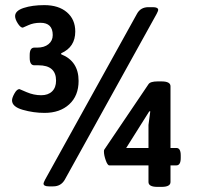

<svg xmlns="http://www.w3.org/2000/svg" viewBox="-20 -728 778 750"><path d="M560 -240 567 -293H563L473 -150H560ZM287 -412Q287 -354 250.5 -320.5Q214 -287 154 -287Q111 -287 69 -299Q27 -311 27 -336Q27 -346 36.5 -363Q46 -380 56 -380L84 -368Q112 -356 141 -356Q168 -356 183.5 -371Q199 -386 199 -413Q199 -473 130 -473H114Q96 -473 96 -502V-513Q96 -542 114 -542H125Q153 -542 169.5 -555.5Q186 -569 186 -591Q186 -639 138 -639Q111 -639 90.5 -629.5Q70 -620 69 -620Q60 -620 49.5 -636.5Q39 -653 39 -665Q39 -686 72.5 -697Q106 -708 153 -708Q209 -708 241.5 -680Q274 -652 274 -605Q274 -544 219 -520V-516Q287 -489 287 -412ZM598 -689Q598 -686 592 -674L233 -26Q218 0 188 0H171Q150 0 150 -11Q150 -14 156 -26L515 -674Q529 -700 560 -700H577Q598 -700 598 -689ZM686 -121V-111Q686 -82 669 -82H646V-17Q646 2 611 2H595Q560 2 560 -17V-82H407Q400 -82 393 -102Q386 -122 386 -136Q386 -141 387 -143L560 -399Q567 -410 596 -410H611Q646 -410 646 -391V-150H669Q686 -150 686 -121Z"/></svg>

Font: mmAsap
Style: Bold
Weight: 700
Designer: Pablo Cosgaya
Foundry: Omnibus-Type
Version: Version 1.001